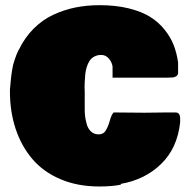

<svg xmlns="http://www.w3.org/2000/svg" viewBox="-20 -710 719 727"><path d="M355.5 -3.9Q273.9 -3.9 209 -31.5Q144 -59.1 102.5 -107.9Q61 -156.7 39.3 -221.9Q17.6 -287.1 17.6 -364.3V-371.1Q18.1 -374.5 19.3 -387.9Q20.5 -401.4 20.8 -405.5Q21 -409.7 22.5 -421.4Q23.9 -433.1 24.9 -438.5Q25.9 -443.8 27.6 -454.1Q29.3 -464.4 31.5 -470.9Q33.7 -477.5 36.6 -486.8Q39.6 -496.1 43 -504.4Q46.4 -512.7 50.8 -521.5V-520.5Q73.2 -567.4 107.4 -601.6Q141.6 -635.7 182.6 -654.5Q223.6 -673.3 266.6 -681.9Q309.6 -690.4 357.4 -690.4Q418 -690.4 466.8 -678.5Q515.6 -666.5 547.9 -646.5Q580.1 -626.5 603 -597.9Q626 -569.3 637.7 -539.1Q649.4 -508.8 654.3 -473.6V-431.6Q652.8 -424.8 647 -421.1Q641.1 -417.5 634.3 -416.7Q627.4 -416 615.2 -416H406.2V-458Q403.8 -474.6 392.1 -488.3Q380.4 -502 363.3 -502Q348.1 -502 336.7 -495.6Q325.2 -489.3 318.6 -478.8Q312 -468.3 307.9 -454.3Q303.7 -440.4 302.5 -425Q301.3 -409.7 300.5 -393.8Q299.8 -377.9 300.8 -363.8Q300.8 -354 300.8 -349.6V-294.9Q300.8 -282.7 302 -271.2Q303.2 -259.8 307.9 -241.7Q312.5 -223.6 324.2 -212.4Q335.9 -201.2 353.5 -201.2Q372.1 -201.2 381.1 -216.8Q390.1 -232.4 396.2 -254.4Q402.3 -276.4 410.2 -284.2Q429.7 -284.2 468.8 -283.7Q507.8 -283.2 527.3 -283.2Q541 -283.2 567.9 -283.7Q594.7 -284.2 608.4 -284.2H644.5Q660.6 -284.2 662.1 -264.6V-246.1Q651.4 -148.9 590.3 -89.4Q529.3 -29.8 437.5 -13.7V-10.7Q404.8 -3.9 355.5 -3.9Z"/></svg>

Font: Bowlby One SC
Style: Regular
Weight: 400
Width: 1
Version: Version 1.2